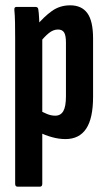

<svg xmlns="http://www.w3.org/2000/svg" viewBox="-20 -517 403 722"><path d="M226 6Q201 6 174.5 -1.5Q148 -9 127 -20V-102Q141 -95 156.5 -88.5Q172 -82 188 -82Q208 -82 218 -99Q228 -116 228 -155V-357Q228 -384 221 -395Q214 -406 198 -406Q180 -406 163 -392Q146 -378 130 -357L116 -419Q145 -454 175 -475.5Q205 -497 244 -497Q287 -497 308.5 -467.5Q330 -438 330 -372V-153Q330 -72 304 -33Q278 6 226 6ZM46 185Q37 185 37 174V-372Q37 -406 36.5 -432.5Q36 -459 34 -480Q33 -491 42 -491H113Q123 -491 124 -482Q126 -470 127 -449.5Q128 -429 129 -409L139 -380V174Q139 185 130 185Z"/></svg>

Font: Sofia Sans Extra Condensed
Style: Bold
Weight: 700
Designer: Botio Nikoltchev, Ani Petrova
Foundry: lettersoup
Version: Version 4.101